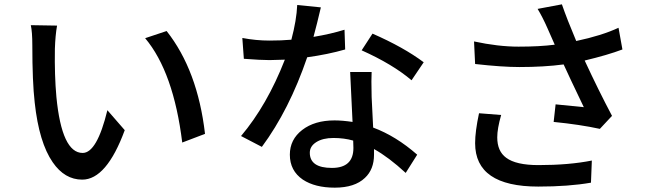

<svg xmlns="http://www.w3.org/2000/svg" viewBox="-20 -820 3040 885"><path d="M243 -702Q235 -657 233 -595Q231 -472 240 -373Q265 -115 361 -115Q427 -115 475 -312L555 -220Q471 8 359 8Q278 8 223 -72Q160 -163 140 -347Q129 -443 129 -611Q129 -673 122 -704ZM748 -677Q891 -496 925 -203L820 -163Q780 -488 649 -644Z M1877 -450Q1790 -524 1647 -588L1697 -665Q1841 -602 1933 -533ZM1571 -592Q1491 -569 1396 -556Q1313 -313 1187 -143L1091 -193Q1211 -335 1293 -545Q1245 -543 1222 -543Q1182 -543 1104 -549L1097 -645Q1160 -633 1222 -633Q1278 -633 1323 -637Q1347 -727 1350 -797L1459 -786Q1441 -709 1425 -650Q1504 -663 1568 -683ZM1608 -172Q1566 -184 1517 -184Q1468 -184 1438 -165Q1408 -146 1408 -116Q1408 -46 1510 -46Q1609 -46 1609 -138Q1609 -159 1608 -172ZM1693 -488Q1691 -459 1693 -373Q1694 -339 1700 -232Q1805 -193 1903 -107L1850 -23Q1772 -95 1704 -133V-107Q1704 -39 1662 0Q1615 45 1523 45Q1432 45 1376 8Q1316 -33 1316 -107Q1316 -177 1373 -221Q1430 -265 1522 -265Q1558 -265 1605 -258Q1596 -436 1594 -488Z M2290 -290Q2272 -227 2272 -187Q2272 -123 2313 -93Q2358 -59 2462 -59Q2603 -59 2708 -80L2704 22Q2601 40 2461 40Q2170 40 2170 -160Q2170 -214 2188 -298ZM2849 -592Q2780 -566 2675 -541Q2739 -403 2801 -286L2745 -226Q2653 -246 2532 -258L2541 -339L2671 -326Q2600 -474 2578 -523Q2488 -511 2374 -511Q2294 -511 2170 -525L2165 -629Q2276 -605 2370 -605Q2468 -605 2537 -614L2503 -691Q2481 -741 2458 -779L2570 -800Q2593 -733 2636 -631Q2754 -656 2831 -692Z"/></svg>

Font: Noto Sans S Chinese Medium
Style: Regular
Weight: 500
Designer: Ryoko NISHIZUKA  (kana & ideographs); Paul D. Hunt (Latin, Greek & Cyrillic); Wenlong ZHANG  (bopomofo); Sandoll Communi
Foundry: Adobe Systems Incorporated
Version: Version 1.000;PS 1;hotconv 1.0.78;makeotf.lib2.5.61930